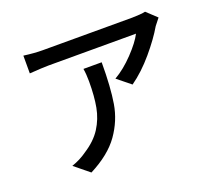

<svg xmlns="http://www.w3.org/2000/svg" viewBox="-129 -910 1258 1128"><g transform="rotate(-20 500.0 -346.0)"><path d="M909 -634Q870 -567 803.5 -488.5Q737 -410 664 -358L581 -425Q643 -461 702 -523Q761 -585 785 -632H237Q205 -632 119 -626V-737Q186 -728 237 -728H796Q816 -728 842 -730Q868 -732 879 -735L942 -676Q915 -643 909 -634ZM260 45 168 -30Q221 -48 264 -79Q333 -123 369 -179.5Q405 -236 417.5 -303Q430 -370 430 -463Q430 -508 424 -543H538Q538 -387 521.5 -288Q505 -189 445 -104Q385 -19 260 45Z"/></g></svg>

Font: Sinter Medium
Style: Regular
Weight: 500
Foundry: Adobe & rsms
Version: Version 1.000